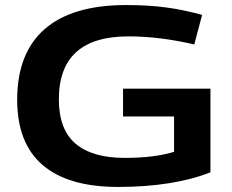

<svg xmlns="http://www.w3.org/2000/svg" viewBox="-20 -730 917 760"><path d="M48 -335Q48 -520 157 -615Q266 -710 479 -710Q568 -710 638 -700.5Q708 -691 780 -671L749 -554Q612 -586 488 -586Q213 -586 213 -337Q213 -217 279.5 -161Q346 -105 474 -105Q591 -105 669 -129V-269H467V-379H813V-48Q740 -19 647.5 -4.5Q555 10 448 10Q250 10 149 -76.5Q48 -163 48 -335Z"/></svg>

Font: Georama Extended SemiBold
Style: Regular
Weight: 600
Width: 7
Designer: Jean-Baptiste Levee
Foundry: Production Type
Version: Version 1.000